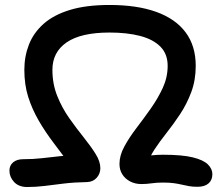

<svg xmlns="http://www.w3.org/2000/svg" viewBox="-20 -733 894 773"><path d="M87 20Q54 19 36 -1Q18 -21 18 -46Q18 -67 33 -79.5Q48 -92 73 -92Q113 -92 148 -96Q183 -100 220 -104Q257 -108 300 -110L279 -47Q236 -105 199 -153.5Q162 -202 135.5 -248Q109 -294 93.5 -343Q78 -392 78 -452Q78 -506 96.5 -553.5Q115 -601 155.5 -637Q196 -673 261.5 -693Q327 -713 421 -713Q532 -713 609.5 -685Q687 -657 727.5 -602.5Q768 -548 768 -468Q768 -410 750 -362Q732 -314 705.5 -274Q679 -234 651 -198.5Q623 -163 601.5 -130.5Q580 -98 573 -64L539 -100Q565 -105 589 -107.5Q613 -110 636 -110Q713 -110 756 -99.5Q799 -89 817 -71Q835 -53 835 -32Q835 -8 819.5 5.5Q804 19 775 19Q756 19 741.5 16.5Q727 14 712.5 10.5Q698 7 680 4.5Q662 2 636 2Q611 2 590.5 5Q570 8 549 8Q524 8 504 -2.5Q484 -13 472.5 -31Q461 -49 461 -73Q461 -107 480.5 -143Q500 -179 529 -217Q558 -255 587 -296Q616 -337 635.5 -379.5Q655 -422 655 -468Q655 -516 625.5 -545.5Q596 -575 543.5 -588.5Q491 -602 421 -602Q306 -602 248.5 -562.5Q191 -523 191 -452Q191 -395 210.5 -346.5Q230 -298 259 -257Q288 -216 316.5 -180.5Q345 -145 364.5 -114Q384 -83 384 -56Q384 -34 369.5 -17.5Q355 -1 331 0Q278 1 237 6Q196 11 160.5 15.5Q125 20 87 20Z"/></svg>

Font: Shantell Sans Medium
Style: Regular
Weight: 500
Designer: Stephen Nixon, Anya Danilova, Shantell Martin
Foundry: Arrow Type
Version: Version 1.011;[c5ecc13dd]